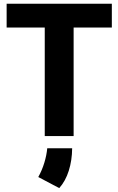

<svg xmlns="http://www.w3.org/2000/svg" viewBox="-20 -720 626 1016"><path d="M216.8 -574.2H15.1V-700.2H571.8V-574.2H369.6V0H216.8ZM182.6 216.8Q202.6 180.7 214.6 141.1Q226.6 101.6 230 64.5H361.8Q361.3 128.4 344 183.3Q326.7 238.3 293.5 275.4Z"/></svg>

Font: DavidDev Light
Style: Regular
Weight: 300
Designer: David.dev
Foundry: David.dev
Version: Version 1.001;FEAKit 1.0